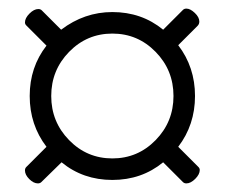

<svg xmlns="http://www.w3.org/2000/svg" viewBox="-20 -493 523 446"><path d="M341.5 -372.5Q300 -415 241 -415Q182 -415 140.5 -372.5Q99 -330 99 -270Q99 -210 140.5 -167.5Q182 -125 241 -125Q300 -125 341.5 -167.5Q383 -210 383 -270Q383 -330 341.5 -372.5ZM41 -434Q38 -437 38 -441Q38 -451 48.5 -461.5Q59 -472 69 -472Q74 -472 77 -469L122 -424Q176 -465 241 -465Q309 -465 359 -424L405 -470Q408 -473 413 -473Q422 -473 432.5 -463Q443 -453 443 -443Q443 -437 439 -433L394 -388Q433 -337 433 -270Q433 -203 394 -152L441 -105Q444 -102 444 -98Q444 -88 433.5 -77.5Q423 -67 413 -67Q408 -67 405 -70L359 -116Q309 -75 241 -75Q173 -75 123 -116L76 -70Q73 -67 68 -67Q58 -67 48 -77Q38 -87 38 -97Q38 -102 41 -105L88 -152Q49 -203 49 -270Q49 -337 88 -387Z"/></svg>

Font: EB Garamond SC 12
Style: Regular
Weight: 400
Version: Version 0.016 ; ttfautohint (v0.97) -l 8 -r 50 -G 200 -x 0 -